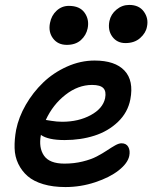

<svg xmlns="http://www.w3.org/2000/svg" viewBox="-20 -754 622 784"><path d="M492.2 -578.1Q458 -578.1 438.7 -604.2Q419.4 -630.4 426.8 -668Q432.6 -695.8 455.6 -714.8Q478.5 -733.9 507.8 -733.9Q547.9 -733.9 567.6 -706.3Q587.4 -678.7 580.1 -645Q575.7 -619.6 552.5 -598.9Q529.3 -578.1 492.2 -578.1ZM252.9 -570.8Q216.3 -570.8 196.5 -597.2Q176.8 -623.5 184.1 -660.2Q189.9 -690.9 211.2 -710.4Q232.4 -730 261.2 -730Q305.7 -730 325.4 -702.1Q345.2 -674.3 337.9 -638.2Q332 -609.9 310.3 -590.3Q288.6 -570.8 252.9 -570.8ZM247.1 9.8Q195.8 9.8 156.5 -2Q117.2 -13.7 93 -34.7Q68.8 -55.7 54.7 -85Q40.5 -114.3 39.6 -149.2Q38.6 -184.1 45.9 -224.1Q56.2 -275.4 85.2 -325.9Q114.3 -376.5 156 -416.7Q197.8 -457 253.2 -481.9Q308.6 -506.8 366.2 -506.8Q449.7 -506.8 488.3 -465.8Q526.9 -424.8 512.2 -348.1Q502 -294.9 461.7 -256.3Q421.4 -217.8 365.5 -200Q309.6 -182.1 244.1 -182.1Q176.3 -182.1 147 -203.1Q137.2 -150.9 159.7 -118.4Q182.1 -85.9 243.2 -85.9Q282.7 -85.9 317.4 -94.5Q352.1 -103 375.2 -115.2Q398.4 -127.4 416.7 -139.6Q435.1 -151.9 450.2 -160.4Q465.3 -168.9 476.1 -168.9Q495.6 -168.9 503.9 -154.1Q512.2 -139.2 507.8 -117.2Q501.5 -87.4 464.6 -58.3Q427.7 -29.3 368.7 -9.8Q309.6 9.8 247.1 9.8ZM356 -407.2Q298.8 -407.2 247.3 -366.9Q195.8 -326.7 167 -264.2Q168 -264.2 190.2 -260.5Q212.4 -256.8 233.9 -256.8Q300.3 -256.8 350.1 -283.7Q399.9 -310.5 409.2 -353Q414.6 -380.9 402.1 -394Q389.6 -407.2 356 -407.2Z"/></svg>

Font: Shantell Sans Normal
Style: Italic
Weight: 500
Italic angle: -11.31°
Designer: Stephen Nixon, Anya Danilova, Shantell Martin
Foundry: Arrow Type
Version: Version 1.006;[559af2be0]